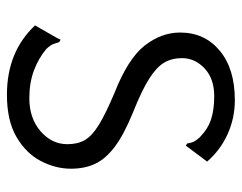

<svg xmlns="http://www.w3.org/2000/svg" viewBox="-90 -580 681 540"><g transform="rotate(90 250.0 -310.5)"><path d="M247 10Q126 10 52 -69L88 -132L92 -141L99 -137Q101 -130 104 -121.5Q107 -113 118 -101Q144 -79 178.5 -66Q213 -53 257 -53Q313 -53 349.5 -84.5Q386 -116 386 -160Q386 -189 374.5 -209Q363 -229 332.5 -248Q302 -267 243 -292Q146 -330 109 -377Q72 -424 72 -477Q72 -546 123 -588.5Q174 -631 262 -631Q313 -631 358 -610.5Q403 -590 435 -553L390 -493L384 -497Q383 -505 380 -513Q377 -521 366 -533Q342 -556 315 -564.5Q288 -573 251 -573Q202 -573 173 -546Q144 -519 144 -482Q144 -454 156.5 -432.5Q169 -411 202 -390Q235 -369 298 -344Q359 -319 393 -293.5Q427 -268 441 -238.5Q455 -209 455 -170Q455 -127 433.5 -85.5Q412 -44 366 -17Q320 10 247 10Z"/></g></svg>

Font: Ligconsolata
Style: Regular
Weight: 400
Monospace: yes
Designer: Raph Levien, Cyreal, Brenton Simpson
Foundry: Raph Levien, Cyreal, Google
Version: Version 3.001; ttfautohint (v1.8.2.53-6de2)